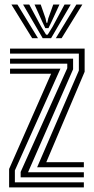

<svg xmlns="http://www.w3.org/2000/svg" viewBox="-20 -810 405 830"><path d="M140.5 -86.9 320.9 -505V-578.3H23.4V-600H345.9V-499.8L180 -108.7H342.5V-86.9ZM19.4 0V-79.5L201 -491.3H23.4V-513.1H241.2L44.3 -73.2V-21.7H342.5V0ZM69.3 -43.5V-66.8L270.8 -515.2V-534.8H23.4V-556.5H296V-510.6L101.1 -65.2H342.5V-43.5ZM29.4 -790.3H55.4L144.3 -644.8H119.1ZM79.8 -790.3H106.5L158.2 -694.4L179.3 -660H186.1L207.2 -694.2L258.9 -790.3H285.7L200.8 -644.8H164.6ZM129.3 -790.3H156L176.8 -730.8L180.9 -711.4H184.5L188.8 -730.8L210.2 -790.3H237L203.2 -716.8L189.5 -688.3H175.9L162.4 -716.8ZM310 -790.3H336L246.3 -644.8H221.2Z"/></svg>

Font: Big Shoulders Inline Thin
Style: Regular
Weight: 100
Designer: Patric King
Foundry: XO Type Co
Version: Version 2.002